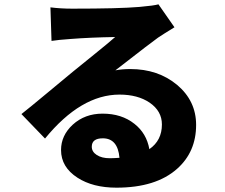

<svg xmlns="http://www.w3.org/2000/svg" viewBox="-20 -807 1040 887"><path d="M532 -78Q524 -168 455 -168Q404 -168 404 -129Q404 -106 427 -91Q450 -76 487 -76Q504 -76 532 -78ZM786 -681Q729 -646 710 -633Q688 -618 513 -482Q544 -488 582 -488Q710 -488 798 -415Q886 -341 886 -230Q886 -105 798 -27Q700 60 518 60Q409 60 338 14Q262 -35 262 -114Q262 -181 316 -231Q372 -282 454 -282Q542 -282 601 -235Q657 -191 670 -118Q728 -158 728 -232Q728 -294 671 -333Q616 -370 532 -370Q354 -370 188 -167L79 -280Q116 -309 200 -379Q302 -463 317 -476L417 -557Q484 -611 512 -636Q395 -634 307 -627Q249 -623 218 -618L213 -773Q260 -767 314 -767Q530 -767 624 -775Q692 -781 712 -787Z"/></svg>

Font: KaiGen Gothic KR Heavy
Style: Heavy
Weight: 900
Designer: Ryoko NISHIZUKA  (kana & ideographs); Paul D. Hunt (Latin, Greek & Cyrillic); Wenlong ZHANG  (bopomofo); Sandoll Communi
Foundry: Adobe Systems Incorporated
Version: Version 1.002 March 28, 2018